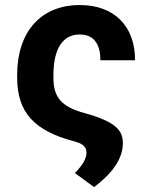

<svg xmlns="http://www.w3.org/2000/svg" viewBox="-20 -573 615 776"><path d="M302.6 -552.6C144.9 -552.6 49.4 -444.2 49.4 -270.6V-257.8C49.4 -120.4 117.9 -44.4 277.3 -2.5C316.1 7.1 329.5 21 329.5 44.7C329.5 69.2 313.2 94.8 282.7 126.4L360.1 183.2C424.7 134.9 476.6 74.9 476.6 5.7C476.6 -45.5 448.2 -81 323.5 -115.4C229.8 -140.6 196 -178.3 196 -257.8V-270.6C196 -375 233.3 -433.6 301.8 -433.6C356.2 -433.6 385.7 -399.1 385.7 -329.5H525.9C525.9 -469.1 440.3 -552.6 302.6 -552.6Z"/></svg>

Font: Karasuma Gothic
Style: Bold
Weight: 700
Designer: Rasmus Andersson / Ryoko Nishizuka
Foundry: Genbu
Version: Version 1.00